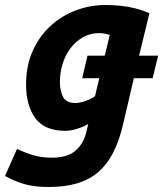

<svg xmlns="http://www.w3.org/2000/svg" viewBox="-61 -558 651 766"><path d="M133 188Q77 188 38 177Q-1 166 -41 144L7 36Q33 49 67.5 60Q102 71 146 71Q209 71 241.5 42Q274 13 284 -34L291 -63Q269 -51 245 -43.5Q221 -36 200 -36Q117 -36 80 -86.5Q43 -137 43 -220Q43 -296 69.5 -355Q96 -414 141 -455Q186 -496 242.5 -517Q299 -538 359 -538Q389 -538 419.5 -535Q450 -532 479.5 -524.5Q509 -517 535 -505L494 -336H570L548 -246H473L430 -62Q415 3 391 50Q367 97 332 127.5Q297 158 248 173Q199 188 133 188ZM240 -147Q250 -147 263 -150Q276 -153 290.5 -159Q305 -165 318 -174L335 -246H267L288 -336H357L377 -419Q366 -422 355.5 -424Q345 -426 335 -426Q300 -426 271 -410Q242 -394 221 -366.5Q200 -339 189 -304Q178 -269 178 -230Q178 -196 190.5 -171.5Q203 -147 240 -147Z"/></svg>

Font: Ubuntu Sans Mono
Style: Bold Italic
Weight: 700
Italic angle: -13.5°
Monospace: yes
Designer: Dalton Maag Ltd
Foundry: Dalton Maag Ltd
Version: Version 1.006